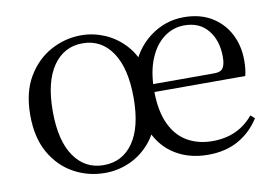

<svg xmlns="http://www.w3.org/2000/svg" viewBox="-63 -633 1080 749"><g transform="rotate(-10 477.0 -258.5)"><path d="M297.5 14.6Q231.4 14.6 174.5 -16.4Q117.6 -47.5 83 -108Q48.4 -168.5 48.4 -257.8Q48.4 -347.6 84.1 -408.1Q119.7 -468.5 176.7 -499.6Q233.7 -530.6 297.5 -530.6Q345.3 -530.6 390.5 -511.4Q435.7 -492.2 470.9 -453.8Q506.1 -415.3 521.2 -358.7H481.9Q508.8 -439.8 569.4 -485.2Q629.9 -530.6 703.7 -530.6Q767.7 -530.6 813.2 -503.3Q858.8 -475.9 883.2 -429.2Q907.7 -382.4 907.7 -323.2Q907.7 -304.9 905.9 -289.8Q904.1 -274.6 900.9 -262.9H492.8V-294.2H784.3Q809.9 -294.2 818.8 -308.2Q827.8 -322.1 827.8 -352.3Q827.8 -416.2 794.5 -457.5Q761.2 -498.8 700.8 -498.8Q656 -498.8 619.7 -471.6Q583.3 -444.5 562.2 -392.8Q541.1 -341.2 541.1 -268.7Q541.1 -188 565.6 -135.9Q590.1 -83.8 633.1 -59.4Q676.2 -35 731.7 -35Q783.9 -35 824.1 -53.7Q864.2 -72.3 893.9 -108.1L909.8 -94.3Q878 -43.5 826.9 -14.4Q775.8 14.6 705.6 14.6Q622 14.6 562.4 -28.6Q502.8 -71.7 478.5 -158.6L523.7 -157.8Q507.4 -101.3 472.8 -62.8Q438.2 -24.4 392.8 -4.9Q347.4 14.6 297.5 14.6ZM297.5 -16.4Q372 -16.4 414.7 -77.8Q457.4 -139.3 457.4 -255Q457.4 -371.8 414.7 -435.3Q372 -498.8 297.5 -498.8Q223.9 -498.8 180.7 -436.5Q137.5 -374.2 137.5 -257.4Q137.5 -140.8 180.7 -78.6Q223.9 -16.4 297.5 -16.4Z"/></g></svg>

Font: Noto Serif KR ExtraLight
Style: Regular
Weight: 200
Designer: Ryoko NISHIZUKA 西塚涼子 (kana & ideographs); Frank Grießhammer (Latin, Greek & Cyrillic); Wenlong ZHANG 张文龙 (bopomofo); San
Foundry: Adobe
Version: Version 2.002-H1;hotconv 1.1.0;makeotfexe 2.6.0